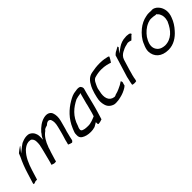

<svg xmlns="http://www.w3.org/2000/svg" viewBox="157 -1279 2107 2107"><g transform="rotate(-45 1210.5 -225.5)"><path d="M44 -40C42 -33 43 -28 45 -23C58 -24 71 -30 81 -34H104L138 -144C163 -225 195 -299 246 -349V-350C268 -369 294 -390 330 -394H340C343 -394 346 -394 352 -393C359 -393 368 -391 373 -386C401 -361 398 -324 393 -277L392 -276L382 -231C376 -207 372 -187 365 -163C360 -142 354 -121 349 -101V-100C345 -88 344 -80 341 -70L331 -36L353 -30V-29C357 -26 377 -25 391 -27C393 -32 396 -39 397 -45H396L425 -140C428 -149 430 -155 434 -165C438 -177 441 -189 445 -201H446C466 -258 498 -316 546 -348L556 -360C568 -369 586 -375 603 -379C614 -391 638 -409 656 -402C664 -400 672 -395 676 -385C687 -358 687 -326 676 -282C668 -254 664 -229 655 -200L647 -172C644 -162 641 -155 639 -146C634 -130 628 -112 626 -98L617 -65C623 -62 630 -60 638 -56L663 -49C669 -52 682 -62 684 -75H683L685 -82C689 -100 693 -122 699 -141C701 -152 704 -166 708 -178L717 -206C727 -240 736 -273 744 -306C756 -353 754 -391 742 -423C731 -451 698 -475 641 -461C586 -447 544 -413 505 -370L495 -355C487 -345 478 -335 473 -325L460 -297L461 -325C462 -355 460 -379 449 -399V-400C439 -421 427 -433 405 -446C398 -449 390 -452 383 -453C352 -457 322 -450 298 -440L296 -439C280 -435 263 -423 249 -412L183 -360L233 -423L235 -429C212 -414 189 -397 168 -379L153 -343V-342C125 -286 100 -222 80 -156ZM363 -156H364Z M758 -96C757 -87 757 -80 757 -72C754 -45 768 -22 787 -12C813 4 847 14 893 14C912 14 937 11 958 4C965 0 977 -6 983 -10L1006 -24L1007 6C1007 6 1010 8 1012 11C1031 11 1055 5 1072 -2L1099 -90C1122 -164 1137 -235 1156 -308L1165 -341C1177 -384 1181 -385 1165 -411C1152 -431 1117 -425 1112 -425C1107 -425 1100 -423 1093 -422H1092C1048 -419 1017 -402 980 -381C898 -333 823 -262 779 -156C771 -135 760 -112 758 -96ZM827 -105C829 -116 836 -127 838 -133C873 -249 950 -310 1035 -352H1036C1054 -358 1081 -363 1099 -365L1100 -366H1102L1112 -370L1104 -342C1094 -304 1084 -270 1075 -233H1076C1071 -218 1065 -188 1060 -172C1057 -158 1053 -143 1048 -127L1035 -86C1006 -74 959 -52 916 -54C900 -54 882 -55 870 -57C856 -61 825 -64 825 -87V-88C826 -94 826 -100 827 -105ZM913 -47ZM985 -16ZM1103 -342H1104ZM1041 -108H1042Z M1236 -308C1223 -275 1215 -244 1207 -209C1196 -163 1198 -130 1207 -98C1216 -60 1243 -32 1285 -19C1304 -14 1331 -17 1352 -19C1399 -27 1438 -39 1465 -54H1466C1487 -64 1501 -74 1513 -85L1519 -110L1520 -111C1529 -126 1522 -143 1516 -148C1493 -131 1468 -118 1438 -105C1418 -96 1397 -88 1374 -83C1368 -80 1359 -73 1344 -75C1273 -85 1255 -153 1276 -235C1277 -245 1279 -257 1282 -268C1287 -283 1292 -297 1300 -312C1309 -334 1319 -351 1334 -365C1343 -373 1352 -375 1360 -377C1391 -386 1424 -391 1457 -391C1518 -391 1556 -377 1585 -368C1597 -384 1609 -405 1620 -427C1619 -430 1615 -435 1609 -437C1584 -443 1548 -452 1494 -452C1449 -452 1406 -447 1363 -438C1309 -428 1277 -393 1249 -337C1245 -328 1242 -320 1236 -308Z M1599 -132C1597 -124 1596 -114 1593 -104C1585 -79 1583 -57 1578 -32C1593 -25 1616 -24 1638 -29C1644 -43 1645 -59 1648 -76L1653 -95C1653 -96 1654 -101 1654 -102L1660 -122C1663 -136 1668 -152 1672 -166L1709 -288C1720 -323 1743 -342 1765 -355C1790 -369 1816 -381 1849 -387L1867 -392H1868C1888 -392 1903 -387 1916 -382C1922 -387 1926 -392 1934 -399L1955 -421C1961 -423 1962 -425 1968 -431C1969 -436 1964 -448 1945 -452H1940C1926 -454 1910 -457 1895 -454H1894C1853 -454 1813 -438 1783 -418L1782 -417C1780 -416 1780 -415 1772 -410L1719 -374L1765 -428C1764 -432 1762 -438 1761 -443L1720 -420C1705 -414 1689 -401 1678 -389L1607 -158C1604 -149 1601 -141 1599 -132ZM1658 -116Z M1986 -257C1972 -229 1960 -192 1961 -165C1964 -80 2025 -20 2132 -20C2213 -20 2278 -64 2327 -120C2361 -157 2389 -200 2406 -248C2433 -316 2419 -369 2398 -404C2393 -414 2385 -420 2377 -430C2362 -446 2329 -468 2293 -457L2291 -460H2255C2245 -460 2234 -458 2221 -455H2220C2174 -447 2126 -423 2090 -393C2046 -357 2006 -310 1986 -258ZM2030 -217C2038 -244 2050 -268 2064 -289C2094 -330 2134 -367 2182 -386V-387H2183C2198 -392 2217 -399 2236 -399C2260 -399 2282 -396 2304 -391C2306 -391 2309 -393 2311 -394C2320 -381 2334 -375 2341 -356C2354 -332 2359 -297 2346 -254L2342 -242H2341C2303 -155 2239 -81 2139 -81C2108 -83 2079 -91 2061 -107C2033 -131 2017 -167 2030 -217Z"/></g></svg>

Font: SolarCharger
Style: 352
Weight: 300
Designer: Mew Too
Foundry: Cannot Into Space Fonts/KineticPlasma Fonts
Version: Version 1.100